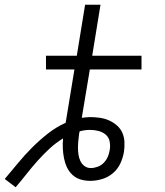

<svg xmlns="http://www.w3.org/2000/svg" viewBox="-76 -755 696 810"><path d="M-56 0Q-28 -33 0 -67Q28 -101 59.5 -132.5Q91 -164 126 -191.5Q161 -219 201 -237L238 -462H118V-520H248L283 -735H348L313 -520H521V-462H303L269 -258Q279 -259 287 -260Q295 -261 304 -261Q325 -261 345.5 -258Q366 -255 384 -247Q402 -239 417 -226Q432 -213 440 -195Q448 -177 449 -156.5Q450 -136 447 -115Q443 -90 432 -66Q421 -42 400.5 -24.5Q380 -7 354.5 0.5Q329 8 305 8Q283 8 263.5 2Q244 -4 229.5 -17.5Q215 -31 206.5 -49Q198 -67 194 -87.5Q190 -108 189 -129Q188 -150 190 -171Q160 -153 133 -128Q106 -103 82 -76Q58 -49 35.5 -20.5Q13 8 -10 35ZM307 -46Q321 -46 336 -51.5Q351 -57 362 -68.5Q373 -80 379 -94Q385 -108 387 -123Q390 -141 386.5 -158.5Q383 -176 370 -187Q357 -198 339.5 -202.5Q322 -207 304 -207Q293 -207 282 -205.5Q271 -204 260 -201L258 -192Q256 -177 254.5 -162Q253 -147 253 -132Q253 -117 255 -103Q257 -89 263 -76Q269 -63 280.5 -54.5Q292 -46 307 -46Z"/></svg>

Font: Iosevka Light Extended Oblique
Style: Regular
Weight: 300
Width: 7
Italic angle: -9°
Monospace: yes
Designer: Belleve Invis
Foundry: Belleve Invis
Version: Version 32.5.0; ttfautohint (v1.8.4)